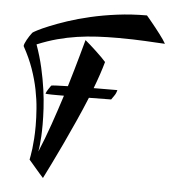

<svg xmlns="http://www.w3.org/2000/svg" viewBox="-58 -806 859 962"><g transform="rotate(5 372.0 -325.5)"><path d="M744.1 -620.1Q720.2 -621.1 695.8 -622.6Q671.4 -624 643.6 -625.5Q615.7 -627 582.3 -627.9Q548.8 -628.9 506.8 -628.9Q453.1 -628.9 402.8 -626.2Q352.5 -623.5 303.2 -616.2Q253.9 -608.9 204.6 -595.7Q155.3 -582.5 103.5 -561Q124.5 -502.4 137.2 -446.3Q149.9 -390.1 157 -339.4Q164.1 -288.6 166.5 -244.1Q168.9 -199.7 168.9 -164.1Q168.9 -130.4 167.5 -104.7Q166 -79.1 164.1 -62Q162.1 -41.5 159.2 -26.9Q187.5 -94.2 213.6 -169.4Q239.7 -244.6 262.7 -316.9Q244.1 -316.9 228 -316.9Q211.9 -316.9 199.5 -317.1Q187 -317.4 179.2 -317.9Q171.4 -318.4 169.9 -318.8Q171.4 -324.7 174.6 -330.6Q177.7 -336.4 181.4 -342Q185.1 -347.7 188.7 -352.8Q192.4 -357.9 194.8 -361.8Q198.7 -363.3 221.7 -364.3Q244.6 -365.2 278.3 -366.2Q292 -411.6 303.7 -452.1Q315.4 -492.7 324.2 -524.2Q333 -555.7 338.6 -576.4Q344.2 -597.2 346.2 -604Q356.9 -595.2 372.3 -581.5Q387.7 -567.9 403.3 -553.2Q418.9 -538.6 432.4 -525.1Q445.8 -511.7 453.1 -502.9Q444.8 -472.7 433.3 -438.7Q421.9 -404.8 407.7 -367.7L526.9 -368.2Q522.9 -351.1 514.4 -339.6Q505.9 -328.1 500 -318.8L388.2 -317.4Q363.3 -256.3 335.2 -194.1Q307.1 -131.8 280.8 -75.7Q254.4 -19.5 231.4 27.1Q208.5 73.7 193.8 103Q186.5 95.7 175.8 83Q165 70.3 153.8 57.4Q142.6 44.4 133.1 33.2Q123.5 22 119.1 17.1Q120.1 11.2 122.8 -3.2Q125.5 -17.6 128.2 -39.3Q130.9 -61 132.8 -89.8Q134.8 -118.7 134.8 -153.8Q134.8 -193.8 131.3 -240Q127.9 -286.1 117.9 -335.9Q107.9 -385.7 89.4 -438.5Q70.8 -491.2 41 -544.9Q41 -545.9 40.5 -546.1Q40 -546.4 40 -547.9Q40 -552.7 43.5 -561.3Q46.9 -569.8 52.5 -579.8Q58.1 -589.8 64.7 -599.9Q71.3 -609.9 77.1 -617.2Q79.6 -620.1 100.6 -631.1Q121.6 -642.1 158.4 -657.2Q195.3 -672.4 246.3 -689.5Q297.4 -706.5 359.4 -720.9Q421.4 -735.4 492.9 -744.6Q564.5 -753.9 642.1 -753.9Q645.5 -750 653.1 -741Q660.6 -731.9 670.4 -720Q680.2 -708 691.2 -694.1Q702.1 -680.2 712.4 -666.7Q722.7 -653.3 731 -641.1Q739.3 -628.9 744.1 -620.1Z"/></g></svg>

Font: Yesteryear
Style: Regular
Weight: 400
Designer: Astigmatic (AOETI)
Foundry: Astigmatic (AOETI)
Version: Version 1.000